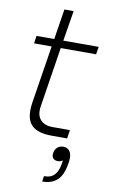

<svg xmlns="http://www.w3.org/2000/svg" viewBox="-103 -748 624 1064"><g transform="rotate(10 208.5 -216.0)"><path d="M187 -482 134 -144Q132 -132 132 -121Q132 -89 149 -70Q171 -43 219 -43H316L309 5H222Q185 5 156 -3Q127 -11 108.5 -29.5Q90 -48 84 -78Q81 -93 81 -112Q81 -131 84 -153L136 -482H37L43 -525H143L170 -696H222L194 -525H393L386 -482ZM297 53.9Q323 53.9 335 74.9Q343 87.9 343 110.9Q343 123.9 340 140.9L339 144.9Q329 207.9 298 235.9Q267 263.9 219 263.9H214L219 232.9H225Q291 232.9 304 148.9L307 128.9Q302 132.9 295 135.4Q288 137.9 280 137.9Q263 137.9 253 127.9Q246 119.9 246 105.9Q246 101.9 247 96.9Q250 76.9 263.5 65.4Q277 53.9 297 53.9Z"/></g></svg>

Font: Sora ExtraLight
Style: Italic
Weight: 200
Designer: Jonathan Barnbrook, Juli√°n Moncada
Version: Version 1.000